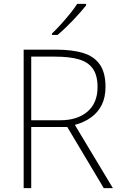

<svg xmlns="http://www.w3.org/2000/svg" viewBox="-20 -970 626 990"><path d="M102 0V-714H269Q353 -714 409.5 -696.5Q466 -679 495 -637Q524 -595 524 -522Q524 -468 504.5 -429Q485 -390 449.5 -364.5Q414 -339 366 -326L562 0H515L327 -315H141V0ZM141 -350H292Q379 -350 431 -394.5Q483 -439 483 -521Q483 -581 459 -615.5Q435 -650 386.5 -664Q338 -678 264 -678H141ZM424 -942Q411 -926 394 -906.5Q377 -887 357 -866Q337 -845 316.5 -825.5Q296 -806 277 -790H248V-797Q269 -817 294 -844.5Q319 -872 342 -900.5Q365 -929 378 -950H424Z"/></svg>

Font: Noto Sans Symbols ExtraLight
Style: Regular
Weight: 250
Version: Version 2.002